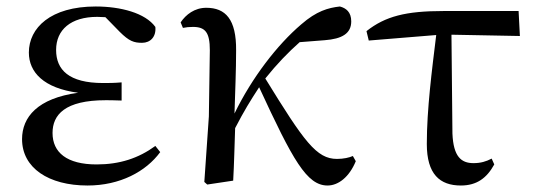

<svg xmlns="http://www.w3.org/2000/svg" viewBox="-20 -557 1647 592"><path d="M250 15C350 15 430 -28 474 -88L459 -107C407 -69 349 -50 278 -50C186 -50 142 -87 142 -147C142 -203 180 -248 306 -248C317 -248 328 -248 355 -247V-303C331 -301 315 -301 298 -301C192 -301 153 -342 153 -403C153 -465 198 -505 280 -505L305 -504L349 -459C378 -430 393 -425 418 -425C444 -425 462 -444 459 -474C428 -517 352 -537 275 -537C136 -537 69 -471 69 -395C69 -334 115 -285 221 -271C96 -254 48 -196 48 -128C48 -39 130 15 250 15Z M990 15C1023 15 1057 -11 1077 -60L1068 -76C1057 -71 1039 -67 1019 -67C956 -67 918 -120 798 -315C834 -360 869 -396 904 -427L981 -433C1035 -437 1063 -454 1063 -491C1063 -520 1047 -532 1028 -537C992 -533 956 -523 909 -482C835 -419 757 -318 703 -207C705 -273 708 -340 708 -401C709 -498 675 -533 616 -533C580 -533 553 -512 537 -488L544 -471C553 -473 564 -474 575 -474C613 -474 627 -457 627 -402L624 -198L610 4L619 12L699 0C702 -54 703 -107 705 -162C733 -216 751 -245 779 -288C883 -63 926 15 990 15Z M1401 15C1450 15 1481 -8 1504 -50L1496 -68C1479 -59 1462 -54 1440 -54C1402 -54 1378 -74 1375 -145L1372 -450L1583 -446L1579 -523H1347C1232 -523 1168 -507 1110 -461L1117 -432L1325 -449C1312 -342 1296 -221 1296 -113C1296 -20 1336 15 1401 15Z"/></svg>

Font: Noto Serif KR Medium
Style: Regular
Weight: 500
Designer: Ryoko NISHIZUKA 西塚涼子 (kana & ideographs); Frank Grießhammer (Latin, Greek & Cyrillic); Wenlong ZHANG 张文龙 (bopomofo); San
Foundry: Adobe
Version: Version 2.001;hotconv 1.1.0;makeotfexe 2.6.0